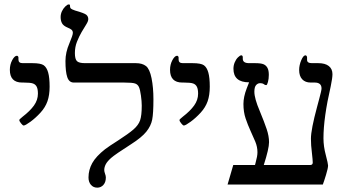

<svg xmlns="http://www.w3.org/2000/svg" viewBox="-20 -841 1598 875"><path d="M206.1 -445.8Q206.1 -407.7 196.3 -379.6Q186.5 -351.6 164.3 -327.4Q142.1 -303.2 118.7 -286.1Q95.2 -269 87.9 -269Q83.5 -269 75.7 -279.1Q67.9 -289.1 67.9 -293Q67.9 -296.9 72.3 -299.8L83 -309.1Q116.7 -335 134.8 -360.1Q152.8 -385.3 152.8 -414.1Q152.8 -434.6 147.5 -445.3Q142.1 -456.1 130.6 -460.4Q119.1 -464.8 87.9 -464.8H81.1Q24.9 -464.8 24.9 -522.9Q24.9 -546.9 35.6 -566.9Q46.4 -586.9 57.1 -586.9Q59.6 -586.9 61.8 -584.5Q64 -582 64 -579.1V-569.8Q64 -553.2 83 -553.2H127Q166 -553.2 179.4 -543.5Q192.9 -533.7 199.5 -510.5Q206.1 -487.3 206.1 -445.8Z M679.2 -388.2Q679.2 -324.7 673.6 -295.9Q668 -267.1 646.7 -240.7Q625.5 -214.4 577.1 -183.6Q504.4 -137.2 486.3 -121.1Q468.3 -105 461.7 -91.8Q455.1 -78.6 455.1 -65.9Q455.1 -59.1 458.7 -49.3Q462.4 -39.6 462.4 -32.2Q462.4 -10.7 451.2 1.7Q439.9 14.2 423.3 14.2Q405.3 14.2 394.3 1.2Q383.3 -11.7 383.3 -32.2Q383.3 -66.9 400.4 -97.7Q417.5 -128.4 459 -161.1Q477.1 -174.8 519.5 -201.7Q564.9 -231 587.9 -250.7Q610.8 -270.5 618.4 -292.5Q626 -314.5 626 -359.9Q626 -378.9 622.3 -405.5Q618.7 -432.1 613.3 -444.1Q607.9 -456.1 595.9 -460.4Q584 -464.8 545.4 -464.8H316.4Q294.9 -464.8 286.6 -489.3Q278.3 -513.7 278.3 -563Q278.3 -602.5 296.4 -644Q312 -680.7 312 -690.9Q312 -700.2 306.2 -705.3Q300.3 -710.4 289.1 -714.8Q269 -723.1 262.7 -734.9Q256.3 -746.6 256.3 -763.2Q256.3 -776.9 262.2 -789.6Q268.1 -802.2 277.6 -811.5Q287.1 -820.8 293 -820.8Q297.9 -820.8 298.6 -818.6Q299.3 -816.4 299.3 -811Q299.3 -805.2 303.2 -801.8Q307.1 -798.3 322.3 -793Q364.3 -781.2 373.3 -773.7Q382.3 -766.1 382.3 -753.9Q382.3 -744.1 372.8 -729.2Q363.3 -714.4 351.8 -694.6Q340.3 -674.8 330.8 -650.9Q321.3 -627 321.3 -599.1Q321.3 -571.3 330.8 -562.3Q340.3 -553.2 367.2 -553.2H599.1Q628.4 -553.2 645.3 -540Q662.1 -526.9 670.7 -484.4Q679.2 -441.9 679.2 -388.2Z M936 -445.8Q936 -407.7 926.3 -379.6Q916.5 -351.6 894.3 -327.4Q872.1 -303.2 848.6 -286.1Q825.2 -269 817.9 -269Q813.5 -269 805.7 -279.1Q797.9 -289.1 797.9 -293Q797.9 -296.9 802.2 -299.8L813 -309.1Q846.7 -335 864.7 -360.1Q882.8 -385.3 882.8 -414.1Q882.8 -434.6 877.4 -445.3Q872.1 -456.1 860.6 -460.4Q849.1 -464.8 817.9 -464.8H811Q754.9 -464.8 754.9 -522.9Q754.9 -546.9 765.6 -566.9Q776.4 -586.9 787.1 -586.9Q789.6 -586.9 791.7 -584.5Q793.9 -582 793.9 -579.1V-569.8Q793.9 -553.2 813 -553.2H856.9Q896 -553.2 909.4 -543.5Q922.9 -533.7 929.4 -510.5Q936 -487.3 936 -445.8Z M1495.1 -502.9Q1495.1 -485.8 1487.3 -448.2Q1454.1 -304.2 1454.1 -210.9Q1454.1 -173.8 1464.8 -134.3Q1475.1 -94.7 1475.1 -86.9Q1475.1 -74.7 1465.8 -44.2Q1456.5 -13.7 1451.2 0H1017.1L1043 -88.9H1142.1L1145 -100.1Q1153.3 -129.4 1153.3 -147Q1153.3 -171.9 1143.3 -195.8Q1133.3 -219.7 1121.3 -245.6Q1109.4 -271.5 1099.4 -301Q1089.4 -330.6 1089.4 -367.2Q1089.4 -399.4 1104.5 -438.5L1115.2 -465.8Q1043.9 -465.8 1043.9 -527.8Q1043.9 -543 1049.6 -556.6Q1055.2 -570.3 1064.5 -579.6Q1073.7 -588.9 1080.1 -588.9Q1083 -588.9 1084.7 -586.2Q1086.4 -583.5 1086.4 -581.1V-573.2Q1086.4 -553.2 1115.2 -553.2H1142.1Q1169.4 -553.2 1181.2 -548.1Q1192.9 -543 1199 -531.5Q1205.1 -520 1205.1 -500Q1205.1 -481.9 1201.2 -467.5Q1197.3 -453.1 1193.4 -453.1Q1188.5 -453.1 1184.1 -456.1Q1178.2 -461.9 1165 -461.9Q1154.8 -461.9 1147 -453.1Q1139.2 -444.3 1139.2 -422.9Q1139.2 -392.6 1163.6 -335.4Q1184.6 -284.7 1195.3 -252.7Q1206.1 -220.7 1206.1 -192.9Q1206.1 -163.6 1182.1 -88.9H1393.1Q1405.3 -88.9 1405.3 -100.1Q1405.3 -110.8 1401.4 -145Q1397 -178.7 1397 -209Q1397 -250.5 1425.3 -355L1435.1 -391.6Q1445.3 -428.7 1445.3 -438Q1445.3 -464.8 1414.1 -464.8H1396Q1371.1 -464.8 1357.2 -479.7Q1343.3 -494.6 1343.3 -522Q1343.3 -543.9 1352.8 -566.4Q1362.3 -588.9 1372.1 -588.9Q1375 -588.9 1377.2 -585.9Q1379.4 -583 1379.4 -579.1V-567.9Q1379.4 -553.2 1401.4 -553.2H1430.2Q1461.9 -553.2 1478.5 -540Q1495.1 -526.9 1495.1 -502.9Z"/></svg>

Font: Tinos
Style: Regular
Weight: 400
Designer: Steve Matteson
Foundry: Monotype Imaging Inc.
Version: Version 1.23